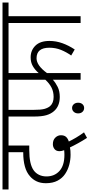

<svg xmlns="http://www.w3.org/2000/svg" viewBox="388 -1050 713 1529"><g transform="rotate(-90 744.5 -285.5)"><path d="M411 51Q390 19 369 -19Q348 -57 335 -85Q323 -82 308.5 -81Q294 -80 276 -80Q237 -80 197 -90.5Q157 -101 123.5 -123.5Q90 -146 70 -184Q50 -222 50 -277Q50 -319 65 -350.5Q80 -382 105 -403Q136 -431 184 -444Q232 -457 293 -457H297V-574H0V-622H509V-574H350V-409H313Q202 -409 153 -374Q130 -358 117 -331.5Q104 -305 104 -272Q104 -208 147.5 -168.5Q191 -129 276 -129Q285 -129 294 -129.5Q303 -130 313 -131Q305 -151 305 -168Q305 -194 321.5 -207.5Q338 -221 361 -221Q394 -221 413 -201.5Q432 -182 432 -157Q432 -130 418.5 -115.5Q405 -101 382 -94Q396 -65 413.5 -35.5Q431 -6 455 27Z M927 -574V-334Q953 -364 983 -381Q1013 -398 1052 -398Q1108 -398 1145.5 -360Q1183 -322 1183 -248Q1183 -196 1165 -145.5Q1147 -95 1115 -47L1067 -75Q1094 -113 1111.5 -156Q1129 -199 1129 -249Q1129 -351 1045 -351Q1017 -351 988 -331Q959 -311 927 -268V0H874V-221Q850 -199 816.5 -182.5Q783 -166 737 -166Q664 -166 624 -212Q602 -237 591.5 -273.5Q581 -310 581 -370V-574H495V-622H1247V-574ZM634 -574V-378Q634 -317 641.5 -289Q649 -261 664 -243Q689 -215 737 -215Q778 -215 811 -231.5Q844 -248 874 -281V-574ZM606 -20Q606 -41 618.5 -54.5Q631 -68 649 -68Q667 -68 679 -54.5Q691 -41 691 -20Q691 2 679 15Q667 28 649 28Q631 28 618.5 15Q606 2 606 -20Z M1380 -574V0H1326V-574H1232V-622H1489V-574Z"/></g></svg>

Font: Noto Sans Light
Style: Regular
Weight: 300
Designer: Monotype Design Team
Foundry: Monotype Imaging Inc.
Version: Version 2.007